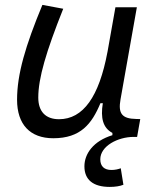

<svg xmlns="http://www.w3.org/2000/svg" viewBox="-20 -547 626 774"><path d="M422.4 206.5C443.4 206.5 463.4 203.6 477.5 197.8L466.8 131.3C458 134.8 444.3 138.2 429.2 138.2C400.4 138.2 384.3 123.5 384.3 95.2C384.3 41.5 455.6 4.9 518.6 4.9H532.7L545.4 -66.9L528.8 -67.4C471.7 -68.4 455.6 -89.4 465.8 -146L531.7 -517.6H445.3L413.1 -336.4V-336.9C379.4 -157.2 315.4 -66.4 217.8 -66.4C164.1 -66.4 134.3 -97.2 134.3 -153.8C134.3 -231.9 166 -338.9 234.9 -511.7L150.9 -527.3C82.5 -362.3 48.8 -248 48.8 -145C48.8 -45.4 101.1 10.3 194.8 10.3C304.7 10.3 350.1 -47.4 384.8 -130.9H394.5C384.8 -71.3 395 -31.2 433.1 -11.2V-2C356 21.5 320.3 73.2 320.3 123.5C320.3 177.7 355.5 206.5 422.4 206.5Z"/></svg>

Font: Cascadia Code SemiLight
Style: Italic
Weight: 350
Italic angle: -10°
Monospace: yes
Designer: Aaron Bell
Foundry: Saja Typeworks
Version: Version 2404.023